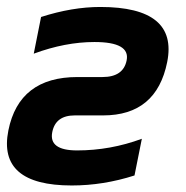

<svg xmlns="http://www.w3.org/2000/svg" viewBox="-26 -538 544 562"><path d="M184.1 4.9Q-33.7 4.9 -1.5 -156.2Q29.8 -312.5 200.7 -312.5H273.9Q335 -312.5 344.7 -361.3Q355.5 -415 250.5 -415Q165 -415 72.8 -380.9L94.2 -488.3Q185.5 -517.6 267.6 -517.6Q495.6 -517.6 463.4 -356.4Q432.1 -200.2 275.9 -200.2H192.9Q136.7 -200.2 127 -151.4Q116.2 -97.7 199.7 -97.7Q296.9 -97.7 389.2 -131.8L367.7 -24.4Q276.4 4.9 184.1 4.9Z"/></svg>

Font: Sansation
Style: Bold Italic
Weight: 700
Designer: Bernd Montag
Version: Version 1.301